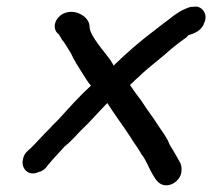

<svg xmlns="http://www.w3.org/2000/svg" viewBox="-20 -526 646 585"><path d="M50 -40C43 -16 65 14 98 -2C105 -3 113 -8 119 -14L127 -24C142 -43 159 -59 177 -80C198 -96 212 -114 228 -130C256 -156 280 -185 307 -212C329 -177 355 -143 377 -109C388 -90 403 -72 411 -56C426 -38 433 -13 448 10C452 17 458 28 469 34C494 49 532 26 533 -6C534 -16 532 -25 528 -32C519 -49 508 -67 497 -85C488 -109 472 -128 461 -145C448 -167 431 -187 416 -211L410 -220C398 -235 387 -251 376 -267C384 -275 395 -285 407 -296C436 -324 474 -351 503 -378L517 -389C525 -396 540 -406 549 -413C551 -415 550 -416 555 -419C569 -423 595 -432 602 -456C613 -477 602 -499 584 -505C577 -507 569 -505 563 -505H561C536 -498 514 -483 496 -468C483 -458 461 -442 445 -429C405 -399 363 -362 326 -326C325 -327 325 -330 323 -332L317 -342C302 -364 253 -417 253 -444C253 -471 222 -490 198 -490C187 -490 174 -487 163 -478C144 -462 141 -437 157 -423H158C158 -423 165 -413 168 -406C177 -397 184 -382 196 -364C205 -343 219 -322 231 -303C239 -291 245 -279 257 -265C221 -232 190 -197 159 -163C152 -155 142 -147 133 -136C111 -115 92 -92 72 -73C68 -69 52 -59 50 -40Z"/></svg>

Font: Scribbler
Style: BlkIta
Weight: 900
Designer: Mew Too
Foundry: Cannot Into Space Fonts
Version: Version 1.001